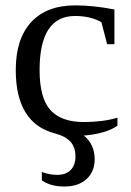

<svg xmlns="http://www.w3.org/2000/svg" viewBox="-20 -491 484 708"><path d="M413.1 -27.8Q392.1 -12.2 358.4 -2.9Q324.7 6.3 289.1 8.8Q329.1 41.5 329.1 96.2Q329.1 141.6 299.3 169.2Q269.5 196.8 216.3 196.8Q167.5 196.8 134.3 174.3V143.1Q161.6 153.8 190.9 153.8Q223.6 153.8 241 135.5Q258.3 117.2 258.3 86.4Q258.3 51.8 239.7 31.5Q221.2 11.2 182.6 1Q38.1 -36.6 38.1 -232.9Q38.1 -347.7 95 -409.4Q151.9 -471.2 257.8 -471.2Q323.7 -471.2 401.9 -456.1V-328.1H375L354 -409.2Q313.5 -432.1 256.8 -432.1Q126 -432.1 126 -232.9Q126 -129.4 165.8 -85.2Q205.6 -41 289.1 -41Q360.4 -41 413.1 -57.1Z"/></svg>

Font: Liberation Serif
Style: Regular
Weight: 400
Designer: Steve Matteson
Foundry: Ascender Corporation
Version: Version 2.1.5